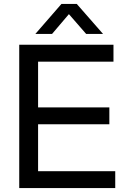

<svg xmlns="http://www.w3.org/2000/svg" viewBox="-20 -958 650 978"><path d="M558 -730V-644H174V-411H537V-325H174V-86H567V0H78V-730ZM160 -785 293 -938H371L505 -785H419L331 -886L245 -785Z"/></svg>

Font: Nacelle
Style: Regular
Weight: 400
Designer: Sora Sagano
Foundry: Sora Sagano
Version: Version 1.000;FEAKit 1.0